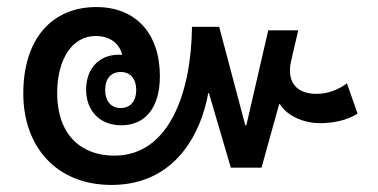

<svg xmlns="http://www.w3.org/2000/svg" viewBox="-20 -553 1070 544"><path d="M296 -29C477 -29 550 -176 570 -289H572L634 -78H721L771 -258H773C795 -222 845 -204 885 -204C925 -204 963 -212 993 -231L963 -317C941 -300 910 -287 877 -287C820 -287 791 -321 805 -381L825 -467H740L678 -198H675L601 -477H524C522 -292 460 -112 304 -112C208 -112 142 -173 142 -289C142 -386 185 -451 251 -451C290 -451 319 -431 326 -397C323 -398 320 -398 317 -398C260 -398 224 -358 224 -299C224 -241 261 -198 324 -198C393 -198 433 -250 433 -337C433 -458 365 -533 253 -533C128 -533 46 -444 46 -288C46 -138 139 -29 296 -29ZM322 -247C294 -247 278 -267 278 -298C278 -330 294 -349 322 -349C350 -349 366 -329 366 -298C366 -267 350 -247 322 -247Z"/></svg>

Font: Noto Sans Thai Looped SemiCondensed Medium
Style: Regular
Weight: 500
Width: 4
Designer: Sasikarn Vongin, Ben Mitchell
Foundry: The Fontpad Ltd
Version: Version 1.001